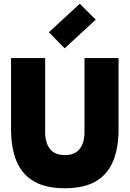

<svg xmlns="http://www.w3.org/2000/svg" viewBox="-20 -991 692 1025"><path d="M326 14Q227 14 163.5 -21.5Q100 -57 69.5 -127.5Q39 -198 39 -303V-681H221V-286Q221 -228 247 -195.5Q273 -163 326 -163Q379 -163 405 -195.5Q431 -228 431 -286V-681H613V-303Q613 -198 582.5 -127.5Q552 -57 489 -21.5Q426 14 326 14ZM325 -733 241 -819 406 -971 491 -886Z"/></svg>

Font: Gabarito Black
Style: Regular
Weight: 900
Designer: Leandro Assis / Alvaro Franca / Felipe Casaprima
Foundry: Naipe Foundry
Version: Version 1.000